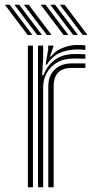

<svg xmlns="http://www.w3.org/2000/svg" viewBox="-70 -793 401 813"><path d="M123.2 -519.5 134 -583V-600H155.8L156 -595.8L141.5 -553.2H145.5Q162.8 -576.5 193.5 -589.5Q224.2 -602.5 256.8 -602.5Q271.2 -602.5 291.5 -600.8V-581.8Q276.2 -583.5 258.2 -583.5Q215.2 -583.5 182.8 -568.8Q150.2 -554 128.5 -519.5ZM91 0V-600H112.5L112.8 -548L108.5 -474H113.5Q150.2 -564.2 247 -564.2Q259.2 -564.2 272.1 -563.9Q285 -563.5 291.5 -562.8V-544Q284 -544.5 270.1 -544.9Q256.2 -545.2 243 -545.2Q199.8 -545.2 170.8 -527.8Q141.8 -510.2 127.2 -482.8Q112.8 -455.2 112.8 -425.2V0ZM48 0V-600H69.5V0ZM134.5 0V-427Q134.5 -472.2 161.5 -498.4Q188.5 -524.5 233.5 -524.5H291.5V-505.2Q278.2 -505.5 262.8 -505.4Q247.2 -505.2 233.5 -505.2Q194 -505.2 175.6 -485.1Q157.2 -465 157.2 -429V0ZM128 -645 31.2 -773H51.5L148.2 -645ZM47 -645 -49.5 -773H-29.2L67.2 -645ZM87.5 -645 -9 -773H11.2L107.8 -645ZM280.2 -645 183.5 -773H203.8L300.2 -645ZM199.2 -645 102.5 -773H122.8L219.5 -645ZM239.8 -645 143 -773H163.2L260 -645Z"/></svg>

Font: Big Shoulders Inline Display
Style: Bold
Weight: 700
Designer: Patric King
Foundry: XO Type Co
Version: Version 1.000